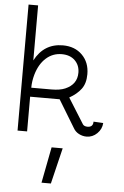

<svg xmlns="http://www.w3.org/2000/svg" viewBox="-65 -772 713 1102"><g transform="rotate(5 292.0 -221.0)"><path d="M109 -727V-410Q162 -511 271 -511Q340 -511 382.5 -468.5Q425 -426 425 -358Q425 -305 400.5 -272.5Q376 -240 333 -216L425 -69Q433 -58 452 -58Q484 -58 484 -90L540 -87Q538 -52 512 -26.5Q486 -1 451 -1Q428 -1 407 -12Q386 -23 375 -43L279 -201H109V-1H54V-727ZM111 -253H227Q276 -253 306 -266Q373 -295 373 -362Q373 -405 345 -432.5Q317 -460 269 -460Q217 -460 178.5 -425.5Q140 -391 122 -329Q111 -290 111 -253ZM271 285H217L257 78H321Z"/></g></svg>

Font: Bellota
Style: Regular
Weight: 400
Designer: Kemie Guaida
Foundry: Kemie Guaida
Version: Version 1.000;PS 002.000;hotconv 1.0.70;makeotf.lib2.5.58329